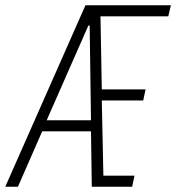

<svg xmlns="http://www.w3.org/2000/svg" viewBox="-44 -708 668 728"><path d="M-24 0 280 -688H604L594 -646H337L342 -369H508L499 -327H342L348 -42H466L457 0H304L301 -210H116L24 0ZM133 -252H301L296 -611H291Z"/></svg>

Font: Saira Condensed ExtraLight
Style: Italic
Weight: 250
Width: 3
Italic angle: -12°
Designer: Hector Gatti with collaboration of the Omnibus-Type team
Foundry: Omnibus-Type
Version: Version 1.101